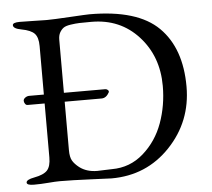

<svg xmlns="http://www.w3.org/2000/svg" viewBox="-49 -712 853 773"><g transform="rotate(-5 377.0 -326.0)"><path d="M371 7Q368 7 289 3.5Q210 0 163 0Q145 0 115.5 2.5Q86 5 58 5Q29 5 29 -6Q29 -18 62 -24Q100 -31 114.5 -47Q129 -63 129 -99V-317H60Q54 -317 50 -323Q46 -329 46 -335Q46 -342 53.5 -347.5Q61 -353 70 -353H129V-549Q129 -584 114.5 -599.5Q100 -615 62 -622Q29 -628 29 -642Q29 -653 58 -653Q87 -653 115 -652Q143 -651 162 -651H169Q192 -651 260 -655Q328 -659 340 -659Q534 -659 619 -574.5Q704 -490 704 -335Q704 -194 608.5 -93.5Q513 7 371 7ZM609 -346Q609 -466 535 -547Q461 -628 345 -628Q313 -628 297 -627.5Q281 -627 261 -624Q241 -621 232 -614.5Q223 -608 216.5 -596.5Q210 -585 210 -567V-353H377Q382 -353 386.5 -349.5Q391 -346 391 -342L390 -341Q390 -340 390 -339Q378 -317 359 -317H210V-121Q210 -93 218.5 -78.5Q227 -64 245 -50Q274 -28 317 -28Q326 -28 345.5 -29Q365 -30 376 -30Q449 -30 503.5 -78Q558 -126 583.5 -196.5Q609 -267 609 -346Z"/></g></svg>

Font: EB Garamond SC 12
Style: Regular
Weight: 400
Version: Version 0.016 ; ttfautohint (v0.97) -l 8 -r 50 -G 200 -x 0 -